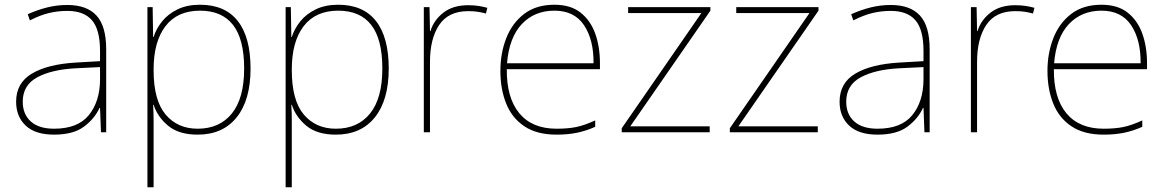

<svg xmlns="http://www.w3.org/2000/svg" viewBox="-20 -558 4920 810"><path d="M264 -537Q346 -537 387 -492.5Q428 -448 428 -350V0H406L402 -103H400Q379 -57 334 -23.5Q289 10 208 10Q129 10 88.5 -28Q48 -66 48 -129Q48 -208 114.5 -247.5Q181 -287 299 -294L402 -300V-343Q402 -433 368 -472.5Q334 -512 264 -512Q224 -512 186.5 -503Q149 -494 106 -472L97 -498Q137 -516 178.5 -526.5Q220 -537 264 -537ZM301 -270Q199 -265 137.5 -232Q76 -199 76 -129Q76 -76 110 -45.5Q144 -15 208 -15Q308 -15 354.5 -72Q401 -129 402 -220V-275Z M824 -538Q929 -538 983 -469.5Q1037 -401 1037 -269Q1037 -136 978.5 -63Q920 10 814 10Q735 10 690 -27Q645 -64 628 -116H626Q628 -82 628 -49.5Q628 -17 628 15V232H602V-528H624L626 -402H628Q639 -437 664 -468Q689 -499 729 -518.5Q769 -538 824 -538ZM824 -513Q728 -513 678 -447.5Q628 -382 628 -265V-262Q628 -135 678.5 -75Q729 -15 814 -15Q906 -15 958 -79Q1010 -143 1010 -269Q1010 -393 963 -453Q916 -513 824 -513Z M1407 -538Q1512 -538 1566 -469.5Q1620 -401 1620 -269Q1620 -136 1561.5 -63Q1503 10 1397 10Q1318 10 1273 -27Q1228 -64 1211 -116H1209Q1211 -82 1211 -49.5Q1211 -17 1211 15V232H1185V-528H1207L1209 -402H1211Q1222 -437 1247 -468Q1272 -499 1312 -518.5Q1352 -538 1407 -538ZM1407 -513Q1311 -513 1261 -447.5Q1211 -382 1211 -265V-262Q1211 -135 1261.5 -75Q1312 -15 1397 -15Q1489 -15 1541 -79Q1593 -143 1593 -269Q1593 -393 1546 -453Q1499 -513 1407 -513Z M1955 -536Q1979 -536 1998.5 -533Q2018 -530 2036 -525L2030 -501Q2011 -506 1994.5 -508.5Q1978 -511 1955 -511Q1872 -511 1833 -453Q1794 -395 1794 -297V0H1768V-528H1792L1794 -427H1796Q1810 -473 1850.5 -504.5Q1891 -536 1955 -536Z M2319 -538Q2387 -538 2429 -505Q2471 -472 2491 -416.5Q2511 -361 2511 -291V-266H2118Q2117 -145 2171 -80Q2225 -15 2328 -15Q2376 -15 2410.5 -22Q2445 -29 2491 -50V-23Q2453 -6 2414.5 2Q2376 10 2328 10Q2245 10 2192.5 -25Q2140 -60 2115.5 -121Q2091 -182 2091 -259Q2091 -334 2116 -397.5Q2141 -461 2191.5 -499.5Q2242 -538 2319 -538ZM2319 -513Q2235 -513 2181.5 -456.5Q2128 -400 2119 -291H2484Q2485 -390 2444 -451.5Q2403 -513 2319 -513Z M2974 0H2603V-17L2939 -503H2630V-528H2977V-513L2639 -25H2974Z M3430 0H3059V-17L3395 -503H3086V-528H3433V-513L3095 -25H3430Z M3738 -537Q3820 -537 3861 -492.5Q3902 -448 3902 -350V0H3880L3876 -103H3874Q3853 -57 3808 -23.5Q3763 10 3682 10Q3603 10 3562.5 -28Q3522 -66 3522 -129Q3522 -208 3588.5 -247.5Q3655 -287 3773 -294L3876 -300V-343Q3876 -433 3842 -472.5Q3808 -512 3738 -512Q3698 -512 3660.5 -503Q3623 -494 3580 -472L3571 -498Q3611 -516 3652.5 -526.5Q3694 -537 3738 -537ZM3775 -270Q3673 -265 3611.5 -232Q3550 -199 3550 -129Q3550 -76 3584 -45.5Q3618 -15 3682 -15Q3782 -15 3828.5 -72Q3875 -129 3876 -220V-275Z M4263 -536Q4287 -536 4306.5 -533Q4326 -530 4344 -525L4338 -501Q4319 -506 4302.5 -508.5Q4286 -511 4263 -511Q4180 -511 4141 -453Q4102 -395 4102 -297V0H4076V-528H4100L4102 -427H4104Q4118 -473 4158.5 -504.5Q4199 -536 4263 -536Z M4627 -538Q4695 -538 4737 -505Q4779 -472 4799 -416.5Q4819 -361 4819 -291V-266H4426Q4425 -145 4479 -80Q4533 -15 4636 -15Q4684 -15 4718.5 -22Q4753 -29 4799 -50V-23Q4761 -6 4722.5 2Q4684 10 4636 10Q4553 10 4500.5 -25Q4448 -60 4423.5 -121Q4399 -182 4399 -259Q4399 -334 4424 -397.5Q4449 -461 4499.5 -499.5Q4550 -538 4627 -538ZM4627 -513Q4543 -513 4489.5 -456.5Q4436 -400 4427 -291H4792Q4793 -390 4752 -451.5Q4711 -513 4627 -513Z"/></svg>

Font: Noto Sans Thaana Thin
Style: Regular
Weight: 100
Designer: David Williams
Foundry: Google Inc.
Version: Version 3.001; ttfautohint (v1.8.4.7-5d5b)